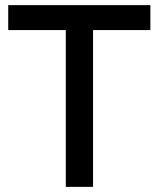

<svg xmlns="http://www.w3.org/2000/svg" viewBox="-20 -727 618 747"><path d="M236 0V-610H12V-707H565V-610H342V0Z"/></svg>

Font: Onest Medium
Style: Regular
Weight: 500
Designer: Dmitri Voloshin, Andrey Kudryavtsev
Foundry: Dmitri Voloshin, Andrey Kudryavtsev
Version: Version 1.000;gftools[0.9.33]